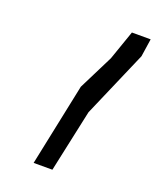

<svg xmlns="http://www.w3.org/2000/svg" viewBox="-126 -878 659 808"><g transform="rotate(20 204.0 -473.5)"><path d="M200 -514 123 -145H207L267 -424L396 -722L408 -802H324L278 -670Z"/></g></svg>

Font: bitstorm
Style: extobl
Weight: 400
Version: Version 0.2